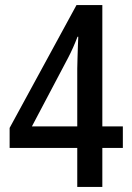

<svg xmlns="http://www.w3.org/2000/svg" viewBox="-20 -738 520 758"><path d="M285 0V-154H18V-233L282 -718H384V-239H465V-154H384V0ZM106 -239H285V-467Q285 -484 286 -508.5Q287 -533 287.5 -556Q288 -579 289 -593H286Q269 -548 249 -510Z"/></svg>

Font: Noto Sans Malayalam Condensed Medium
Style: Regular
Weight: 500
Width: 3
Designer: Jelle Bosma - Monotype Design Team
Foundry: Monotype Imaging Inc.
Version: Version 2.104; ttfautohint (v1.8.4.7-5d5b)